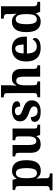

<svg xmlns="http://www.w3.org/2000/svg" viewBox="1324 -2124 1040 3727"><g transform="rotate(-90 1843.5 -260.0)"><path d="M13 240V187H25Q40 187 56.5 182.5Q73 178 84.5 164Q96 150 96 122V-413Q96 -459 77 -471Q58 -483 29 -483H22V-536H218L236 -458H240Q262 -497 298.5 -521.5Q335 -546 393 -546Q493 -546 545.5 -479Q598 -412 598 -266Q598 -121 546.5 -54.5Q495 12 397 12Q340 12 304.5 -9.5Q269 -31 247 -68H240Q242 -54 244 -30.5Q246 -7 247 15.5Q248 38 248 53V122Q248 150 259.5 164Q271 178 288 182.5Q305 187 319 187H341V240ZM350 -62Q400 -62 422 -112.5Q444 -163 444 -265Q444 -365 422.5 -418Q401 -471 351 -471Q291 -471 269.5 -418Q248 -365 248 -266Q248 -163 269.5 -112.5Q291 -62 350 -62Z M903 10Q825 10 783 -38.5Q741 -87 741 -188V-412Q741 -456 725 -469.5Q709 -483 673 -483H671V-536H893V-216Q893 -152 909 -113.5Q925 -75 969 -75Q1017 -75 1038.5 -116Q1060 -157 1060 -227V-419Q1060 -463 1038.5 -473Q1017 -483 988 -483H985V-536H1212V-116Q1212 -73 1231 -63Q1250 -53 1279 -53H1287V0H1088L1066 -71H1061Q1031 -19 990.5 -4.5Q950 10 903 10Z M1543 10Q1434 10 1388 -23.5Q1342 -57 1342 -107Q1342 -140 1358 -156Q1374 -172 1396 -177.5Q1418 -183 1435 -183Q1435 -121 1464.5 -85Q1494 -49 1543 -49Q1595 -49 1618.5 -69Q1642 -89 1642 -117Q1642 -139 1631 -155.5Q1620 -172 1593 -186.5Q1566 -201 1519 -217Q1465 -236 1428 -258.5Q1391 -281 1371.5 -312.5Q1352 -344 1352 -389Q1352 -469 1411 -508.5Q1470 -548 1567 -548Q1630 -548 1668.5 -534.5Q1707 -521 1724.5 -499.5Q1742 -478 1742 -455Q1742 -421 1718.5 -403.5Q1695 -386 1640 -386Q1640 -436 1618 -463.5Q1596 -491 1552 -491Q1520 -491 1495.5 -475.5Q1471 -460 1471 -429Q1471 -408 1482.5 -392Q1494 -376 1524 -361Q1554 -346 1608 -327Q1653 -312 1687 -290.5Q1721 -269 1740.5 -238.5Q1760 -208 1760 -166Q1760 -83 1703.5 -36.5Q1647 10 1543 10Z M1820 0V-53H1822Q1856 -53 1878.5 -65Q1901 -77 1901 -122L1900 -646Q1900 -672.9 1888 -686Q1876 -699 1859.5 -703Q1843 -707 1829 -707H1817V-760H2052V-595Q2052 -569 2050 -539.6Q2048 -510.2 2046 -489.1Q2044 -468 2044 -468H2053Q2073 -506 2096.5 -523Q2120 -540 2147.5 -544.5Q2175 -549 2205.6 -549Q2283 -549 2327 -503.2Q2371 -457.4 2371 -356V-123.8Q2371 -77.6 2387.5 -65.3Q2404 -53 2438 -53H2441V0H2219V-329Q2219 -394 2201.2 -429Q2183.4 -464 2139 -464Q2106 -464 2087 -442.5Q2068 -421 2060 -385.5Q2052 -350 2052 -309L2053 -118Q2053 -76 2072 -64.5Q2091 -53 2124 -53H2127V0Z M2773 10Q2646 10 2580 -62.5Q2514 -135 2514 -265Q2514 -406 2579 -477.5Q2644 -549 2762 -549Q2871 -549 2933.5 -488Q2996 -427 2996 -308V-257H2668Q2671 -157 2705.5 -111Q2740 -65 2802 -65Q2854 -65 2890 -88.5Q2926 -112 2943 -146Q2957 -139 2963.5 -126.5Q2970 -114 2970 -97Q2970 -69 2949 -44.5Q2928 -20 2884.5 -5Q2841 10 2773 10ZM2843 -321Q2843 -398 2825 -441Q2807 -484 2764 -484Q2722 -484 2697 -442.5Q2672 -401 2670 -321Z M3288 10Q3190 10 3137 -56.5Q3084 -123 3084 -267Q3084 -412 3136.5 -480Q3189 -548 3286 -548Q3342 -548 3378 -525.5Q3414 -503 3435 -468H3442Q3438 -496.5 3436 -531.2Q3434 -566 3434 -590V-645Q3434 -686 3409.8 -696.5Q3385.5 -707 3352.9 -707H3345V-760H3586V-123Q3586 -93 3597.5 -78Q3609 -63 3627.8 -58Q3646.6 -53 3669 -53H3673V0H3479L3451 -78H3442Q3420 -38 3383.7 -14Q3347.5 10 3288 10ZM3331.3 -65Q3390 -65 3412 -115.3Q3434 -165.6 3434 -269Q3434 -368.2 3412.1 -421.1Q3390.3 -474 3330.7 -474Q3281 -474 3259.5 -421.1Q3238 -368.1 3238 -268Q3238 -166.5 3259.4 -115.8Q3280.9 -65 3331.3 -65Z"/></g></svg>

Font: Noto Serif Test
Style: Regular
Weight: 400
Version: Version 1.000